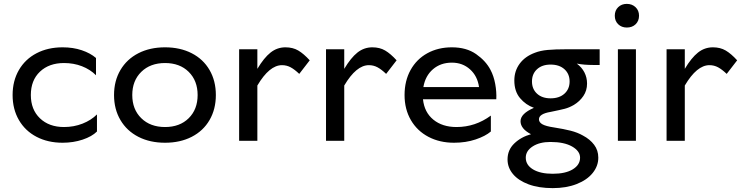

<svg xmlns="http://www.w3.org/2000/svg" viewBox="-20 -726 3830 990"><path d="M303 10Q227 10 168.5 -20.5Q110 -51 77.5 -107Q45 -163 45 -236Q45 -309 77.5 -365Q110 -421 168.5 -451.5Q227 -482 303 -482Q357 -482 401.5 -467Q446 -452 475 -427V-338Q445 -368 402.5 -384.5Q360 -401 310 -401Q233 -401 186 -356.5Q139 -312 139 -236Q139 -161 186 -116Q233 -71 310 -71Q361 -71 405.5 -88.5Q450 -106 480 -136V-48Q454 -22 406 -6Q358 10 303 10Z M1093 -236Q1093 -163 1060.5 -107Q1028 -51 968.5 -20.5Q909 10 831 10Q753 10 693.5 -20.5Q634 -51 601 -107Q568 -163 568 -236Q568 -309 601 -365Q634 -421 693.5 -451.5Q753 -482 831 -482Q909 -482 968.5 -451.5Q1028 -421 1060.5 -365Q1093 -309 1093 -236ZM999 -236Q999 -310 953 -355.5Q907 -401 831 -401Q755 -401 708.5 -355.5Q662 -310 662 -236Q662 -162 708.5 -116.5Q755 -71 831 -71Q907 -71 953 -116.5Q999 -162 999 -236Z M1213 0V-472H1307V-371Q1341 -428 1375 -455Q1409 -482 1452 -482Q1490 -482 1518 -465.5Q1546 -449 1577 -415L1523 -345Q1499 -368 1478.5 -379Q1458 -390 1434 -390Q1369 -390 1307 -285V0Z M1661 0V-472H1755V-371Q1789 -428 1823 -455Q1857 -482 1900 -482Q1938 -482 1966 -465.5Q1994 -449 2025 -415L1971 -345Q1947 -368 1926.5 -379Q1906 -390 1882 -390Q1817 -390 1755 -285V0Z M2310 -482Q2385 -482 2435 -447Q2485 -412 2509 -366Q2526 -334 2533.5 -293Q2541 -252 2539 -214H2161Q2168 -147 2214.5 -109Q2261 -71 2334 -71Q2431 -71 2511 -130V-48Q2483 -24 2432.5 -7Q2382 10 2321 10Q2247 10 2189 -20.5Q2131 -51 2098.5 -107Q2066 -163 2066 -236Q2066 -309 2097 -365Q2128 -421 2183.5 -451.5Q2239 -482 2310 -482ZM2450 -277Q2442 -334 2403.5 -368.5Q2365 -403 2310 -403Q2252 -403 2212.5 -369Q2173 -335 2163 -277Z M2818 6Q2762 6 2726.5 29Q2691 52 2691 87Q2691 125 2728.5 147.5Q2766 170 2830 170Q2896 170 2933.5 147Q2971 124 2971 87Q2971 53 2930 29.5Q2889 6 2818 6ZM2917 -306Q2917 -345 2890.5 -369Q2864 -393 2819 -393Q2775 -393 2749 -369Q2723 -345 2723 -306Q2723 -267 2749 -243Q2775 -219 2819 -219Q2864 -219 2890.5 -243Q2917 -267 2917 -306ZM3072 -472V-391H3037Q2992 -391 2954 -398Q2980 -379 2993.5 -352.5Q3007 -326 3007 -295Q3007 -259 2988 -231Q2969 -203 2939 -185Q2915 -171 2891.5 -165Q2868 -159 2819 -149Q2759 -139 2759 -111Q2759 -95 2777 -85Q2795 -75 2836 -69Q2887 -61 2922.5 -52Q2958 -43 2986 -27Q3022 -8 3043.5 20.5Q3065 49 3065 87Q3065 130 3036 166Q3007 202 2953.5 223Q2900 244 2830 244Q2758 244 2705.5 224.5Q2653 205 2625 171.5Q2597 138 2597 96Q2597 47 2632 13.5Q2667 -20 2718 -34Q2664 -62 2664 -101Q2664 -140 2733 -170Q2691 -185 2661.5 -220Q2632 -255 2632 -311Q2632 -360 2659.5 -397.5Q2687 -435 2738 -454Q2766 -465 2804 -468.5Q2842 -472 2902 -472Z M3212 -706Q3185 -706 3167.5 -689Q3150 -672 3150 -645Q3150 -618 3167.5 -601Q3185 -584 3212 -584Q3240 -584 3257.5 -601Q3275 -618 3275 -645Q3275 -672 3257 -689Q3239 -706 3212 -706ZM3259 0H3166V-472H3259Z M3417 0V-472H3511V-371Q3545 -428 3579 -455Q3613 -482 3656 -482Q3694 -482 3722 -465.5Q3750 -449 3781 -415L3727 -345Q3703 -368 3682.5 -379Q3662 -390 3638 -390Q3573 -390 3511 -285V0Z"/></svg>

Font: Madhuban
Style: Regular
Weight: 400
Designer: jaikishan Patel
Foundry: MagicType
Version: Version 1.000